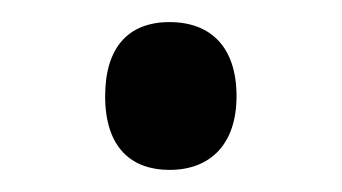

<svg xmlns="http://www.w3.org/2000/svg" viewBox="-20 -138 306 172"><path d="M74.2 -51.8C74.2 -4.9 98.6 14.2 131.8 14.2C168.9 14.2 191.9 -9.3 191.9 -51.8C191.9 -95.2 169.4 -118.2 131.8 -118.2C94.7 -118.2 74.2 -95.2 74.2 -51.8Z"/></svg>

Font: Open Sans
Style: Regular
Weight: 400
Foundry: Ascender Corporation
Version: Version 1.100;PS 001.100;hotconv 1.0.88;makeotf.lib2.5.64775